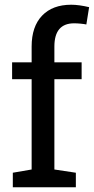

<svg xmlns="http://www.w3.org/2000/svg" viewBox="-20 -792 397 812"><path d="M34.2 0V-61.5L113.8 -75.2V-457H31.2V-528.3H113.8V-595.2Q113.8 -679.7 158 -725.8Q202.1 -772 281.2 -772Q297.9 -772 317.1 -769.3Q336.4 -766.6 356.9 -761.7L345.2 -688.5Q336.4 -690.4 321.5 -691.9Q306.6 -693.4 293.5 -693.4Q210 -693.4 210 -595.2V-528.3H325.2V-457H210V-75.2L300.8 -61.5V0Z"/></svg>

Font: Roboto Slab
Style: Regular
Weight: 400
Designer: Google
Version: Version 2.000; ttfautohint (v1.8.1.43-b0c9)